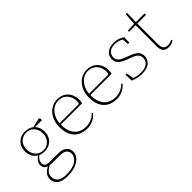

<svg xmlns="http://www.w3.org/2000/svg" viewBox="-4 -1316 2258 2258"><g transform="rotate(-45 1125.0 -187.0)"><path d="M80 115Q80 165 116.5 193Q153 221 227 221Q334 221 389 183Q444 145 444 90Q444 55 419 30.5Q394 6 324 6H204Q194 6 183.5 5.5Q173 5 162 4Q119 29 99.5 53Q80 77 80 115ZM238 -152Q195 -152 163 -168Q136 -145 124 -126.5Q112 -108 112 -83Q112 -59 128 -41.5Q144 -24 185 -24H331Q399 -24 436.5 4.5Q474 33 474 89Q474 128 445.5 164Q417 200 361.5 222.5Q306 245 225 245Q136 245 93 211Q50 177 50 120Q50 77 75 47.5Q100 18 141 -2Q85 -19 85 -77Q85 -107 102.5 -130Q120 -153 149 -175Q114 -196 93.5 -233Q73 -270 73 -318Q73 -392 119 -437.5Q165 -483 238 -483Q301 -483 344 -449L460 -476L475 -466V-435H360Q403 -390 403 -318Q403 -243 356.5 -197.5Q310 -152 238 -152ZM238 -172Q297 -172 335 -213Q373 -254 373 -318Q373 -383 335 -423Q297 -463 238 -463Q179 -463 141 -423Q103 -383 103 -318Q103 -254 141 -213Q179 -172 238 -172Z M774 -463Q724 -463 685 -435.5Q646 -408 622.5 -362.5Q599 -317 595 -263H905Q916 -263 920.5 -271.5Q925 -280 925 -302Q925 -344 907.5 -380.5Q890 -417 856.5 -440Q823 -463 774 -463ZM785 13Q722 13 671.5 -12.5Q621 -38 591.5 -92.5Q562 -147 562 -233Q562 -309 591 -365Q620 -421 668 -452Q716 -483 774 -483Q832 -483 872.5 -457.5Q913 -432 934 -390Q955 -348 955 -299Q955 -265 949 -242H594Q595 -162 620 -111Q645 -60 689 -36.5Q733 -13 787 -13Q836 -13 876 -30.5Q916 -48 947 -80L958 -69Q927 -31 881.5 -9Q836 13 785 13Z M1265 -463Q1215 -463 1176 -435.5Q1137 -408 1113.5 -362.5Q1090 -317 1086 -263H1396Q1407 -263 1411.5 -271.5Q1416 -280 1416 -302Q1416 -344 1398.5 -380.5Q1381 -417 1347.5 -440Q1314 -463 1265 -463ZM1276 13Q1213 13 1162.5 -12.5Q1112 -38 1082.5 -92.5Q1053 -147 1053 -233Q1053 -309 1082 -365Q1111 -421 1159 -452Q1207 -483 1265 -483Q1323 -483 1363.5 -457.5Q1404 -432 1425 -390Q1446 -348 1446 -299Q1446 -265 1440 -242H1085Q1086 -162 1111 -111Q1136 -60 1180 -36.5Q1224 -13 1278 -13Q1327 -13 1367 -30.5Q1407 -48 1438 -80L1449 -69Q1418 -31 1372.5 -9Q1327 13 1276 13Z M1693 13Q1652 13 1619 5Q1586 -3 1550 -18L1547 -119H1569L1582 -30Q1604 -20 1630 -13.5Q1656 -7 1695 -7Q1765 -7 1800 -37Q1835 -67 1835 -111Q1835 -148 1812.5 -171.5Q1790 -195 1727 -217L1680 -234Q1627 -254 1594.5 -283.5Q1562 -313 1562 -362Q1562 -416 1602 -449.5Q1642 -483 1715 -483Q1756 -483 1785 -473.5Q1814 -464 1848 -443L1846 -354H1824L1817 -434Q1789 -451 1763.5 -457Q1738 -463 1712 -463Q1650 -463 1620 -434.5Q1590 -406 1590 -365Q1590 -326 1615.5 -303.5Q1641 -281 1691 -262L1742 -243Q1809 -218 1836 -189Q1863 -160 1863 -115Q1863 -63 1822 -25Q1781 13 1693 13Z M2139 13Q2084 13 2063 -17Q2042 -47 2042 -103Q2042 -124 2042.5 -139Q2043 -154 2043 -174V-446H1933V-466L2042 -471L2053 -619H2075L2071 -470H2216V-446H2071V-106Q2071 -56 2089 -33.5Q2107 -11 2142 -11Q2167 -11 2183 -15.5Q2199 -20 2218 -29L2225 -15Q2191 13 2139 13Z"/></g></svg>

Font: Source Serif 4 ExtraLight
Style: Regular
Weight: 200
Designer: Frank Grießhammer
Foundry: Adobe
Version: Version 4.005;hotconv 1.1.0;makeotfexe 2.6.0